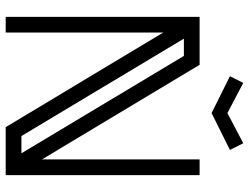

<svg xmlns="http://www.w3.org/2000/svg" viewBox="-120 -754 874 674"><g transform="rotate(90 317.0 -417.0)"><path d="M518.1 -55.2 176.3 -625.5H115.7L457.5 -55.2ZM594.7 0H426.3L94.2 -553.2V0H39.1V-680.7H207.5L539.6 -127.4V-680.7H594.7ZM377 -722.7 247.6 -787.1 271 -834 377 -778.3 482.9 -834 506.3 -787.1Z"/></g></svg>

Font: X Company
Style: Regular
Weight: 400
Designer: GGBotNet
Foundry: GGBotNet
Version: 0.90